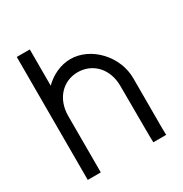

<svg xmlns="http://www.w3.org/2000/svg" viewBox="-175 -867 972 1021"><g transform="rotate(-30 311.5 -357.0)"><path d="M551 -20V-326C552 -461 438 -583 311 -583C251.4 -582.5 194.4 -555.4 151 -512.6V-695V-735H71V-695V-326V-286V-20V20H151V-20V-286V-326C151 -430 218 -503 311 -503C404 -502 471 -430 471 -326L472 -19L473 21H552Z"/></g></svg>

Font: Nordica Advanced
Style: Regular
Weight: 300
Version: Version 1.07